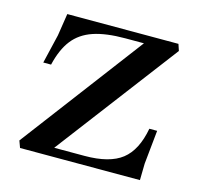

<svg xmlns="http://www.w3.org/2000/svg" viewBox="-73 -516 616 594"><g transform="rotate(15 235.0 -219.0)"><path d="M39 0 31 -22 336 -426 380 -412H266Q204 -412 164 -398.5Q124 -385 100.5 -355Q77 -325 65 -274H40L62 -367L73 -438H429L436 -417L122 -3L96 -28H238Q318 -28 357.5 -59Q397 -90 410 -161H435L424 -53L423 0Z"/></g></svg>

Font: Baskervville Medium
Style: Regular
Weight: 500
Version: Version 1.100